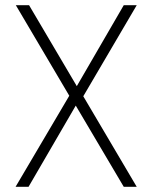

<svg xmlns="http://www.w3.org/2000/svg" viewBox="-20 -720 588 740"><path d="M40 0 247 -351 41 -700H92L276 -388L457 -700H507L301 -349L507 0H457L272 -313L90 0Z"/></svg>

Font: DM Sans 16pt ExtraLight
Style: Regular
Weight: 250
Version: Version 4.004;gftools[0.9.30]